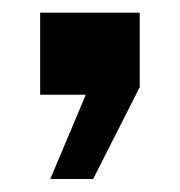

<svg xmlns="http://www.w3.org/2000/svg" viewBox="-20 -146 277 296"><path d="M57.5 130 112.3 0H41.9V-126.5H195.4V-11.7L123.6 130Z"/></svg>

Font: Big Shoulders Display SC Thin
Style: Regular
Weight: 100
Designer: Patric King
Foundry: XO Type Co
Version: Version 2.002